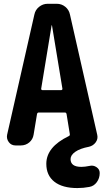

<svg xmlns="http://www.w3.org/2000/svg" viewBox="-20 -750 540 990"><path d="M294.9 -285.2Q297.9 -285.2 300.3 -287.6Q302.7 -290 301.8 -293L248 -619.1Q248 -620.1 247.1 -620.1Q246.1 -620.1 246.1 -619.1L192.4 -293Q191.4 -290 193.8 -287.6Q196.3 -285.2 199.2 -285.2ZM441.4 105.5Q460.9 100.6 477.5 111.8Q494.1 123 494.1 141.6V142.6Q494.1 168.9 479 189.5Q463.9 210 440.4 213.9Q410.2 219.7 378.9 219.7Q301.8 219.7 260.3 187Q218.8 154.3 218.8 94.7Q218.8 7.8 334 -47.9Q341.8 -50.8 339.8 -59.6L323.2 -162.1Q321.3 -169.9 314.5 -169.9H179.7Q172.9 -169.9 170.9 -162.1L153.3 -55.7Q149.4 -31.2 130.9 -15.6Q112.3 0 86.9 0H60.5Q38.1 0 25.4 -17.1Q12.7 -34.2 16.6 -54.7L157.2 -674.8Q162.1 -699.2 181.6 -714.8Q201.2 -730.5 225.6 -730.5H272.5Q297.9 -730.5 316.9 -714.8Q335.9 -699.2 340.8 -674.8L481.4 -54.7Q486.3 -33.2 473.1 -15.6Q460 2 438.5 6.8Q392.6 15.6 368.2 32.7Q343.8 49.8 343.8 70.3Q343.8 110.4 399.4 110.4Q418 110.4 441.4 105.5Z"/></svg>

Font: Rounded Mgen+ 2m bold
Style: Bold
Weight: 700
Designer: [Source Han Sans]
Ryoko NISHIZUKA  (kana & ideographs); Paul D. Hunt (Latin, Greek & Cyrillic); Wenlong ZHANG  (bopomofo
Version: Version 1.059.20150602